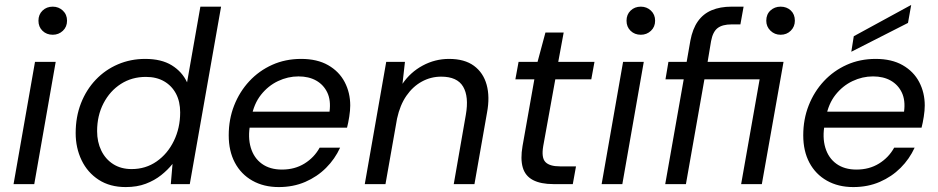

<svg xmlns="http://www.w3.org/2000/svg" viewBox="-20 -747 3805 779"><path d="M35 0 122 -496H206L119 0ZM194 -606Q169 -606 152.5 -622Q136 -638 136 -663Q136 -688 152.5 -704Q169 -720 194 -720Q218 -720 235 -704Q252 -688 252 -663Q252 -638 235 -622Q218 -606 194 -606Z M490 12Q426 12 380.5 -17.5Q335 -47 311 -97Q287 -147 287 -207Q287 -273 308.5 -328Q330 -383 368.5 -423.5Q407 -464 458.5 -486Q510 -508 569 -508Q635 -508 677 -482Q719 -456 739 -413L793 -720H877L750 0H673L680 -82Q661 -58 634 -36.5Q607 -15 571.5 -1.5Q536 12 490 12ZM514 -61Q571 -61 615.5 -92Q660 -123 685.5 -175.5Q711 -228 711 -291Q711 -335 694 -367Q677 -399 646 -417Q615 -435 572 -435Q515 -435 470.5 -406.5Q426 -378 400 -328Q374 -278 374 -215Q374 -171 391 -136Q408 -101 439.5 -81Q471 -61 514 -61Z M1111 12Q1050 12 1004 -14Q958 -40 933 -87Q908 -134 908 -198Q908 -263 930 -319Q952 -375 991.5 -417.5Q1031 -460 1084.5 -484Q1138 -508 1202 -508Q1267 -508 1311.5 -482.5Q1356 -457 1378.5 -414Q1401 -371 1401 -319Q1401 -299 1397 -273.5Q1393 -248 1388 -229H974L985 -294H1317Q1323 -340 1308 -371.5Q1293 -403 1263 -420Q1233 -437 1191 -437Q1148 -437 1108 -418Q1068 -399 1039 -362.5Q1010 -326 1000 -271L995 -243Q985 -190 997.5 -148Q1010 -106 1042.5 -82.5Q1075 -59 1124 -59Q1176 -59 1215.5 -83.5Q1255 -108 1277 -148H1360Q1339 -102 1303 -66Q1267 -30 1218.5 -9Q1170 12 1111 12Z M1460 0 1547 -496H1623L1613 -407Q1645 -454 1695 -481Q1745 -508 1802 -508Q1865 -508 1903 -480Q1941 -452 1954.5 -403Q1968 -354 1956 -290L1905 0H1821L1870 -281Q1883 -355 1859 -395.5Q1835 -436 1770 -436Q1728 -436 1691.5 -416Q1655 -396 1629 -358.5Q1603 -321 1591 -266L1544 0Z M2226 0Q2174 0 2142.5 -16.5Q2111 -33 2101 -67.5Q2091 -102 2100 -154L2148 -425H2071L2084 -496H2161L2193 -615H2267L2245 -496H2392L2379 -425H2233L2184 -154Q2176 -107 2193 -89.5Q2210 -72 2252 -72H2317L2304 0Z M2421 0 2508 -496H2592L2505 0ZM2580 -606Q2555 -606 2538.5 -622Q2522 -638 2522 -663Q2522 -688 2538.5 -704Q2555 -720 2580 -720Q2604 -720 2621 -704Q2638 -688 2638 -663Q2638 -638 2621 -622Q2604 -606 2580 -606Z M2679 0 2754 -425H2680L2692 -496H2766L2781 -582Q2790 -630 2811.5 -660.5Q2833 -691 2867.5 -705.5Q2902 -720 2948 -720H2997L2984 -648H2948Q2911 -648 2891.5 -633Q2872 -618 2865 -580L2851 -496H3159L3071 0H2987L3062 -425H2838L2763 0ZM3147 -606Q3123 -606 3106 -622.5Q3089 -639 3089 -663Q3089 -689 3106 -704.5Q3123 -720 3147 -720Q3172 -720 3188.5 -704.5Q3205 -689 3205 -663Q3205 -639 3188.5 -622.5Q3172 -606 3147 -606Z M3442 12Q3381 12 3335 -14Q3289 -40 3264 -87Q3239 -134 3239 -198Q3239 -263 3261 -319Q3283 -375 3322.5 -417.5Q3362 -460 3415.5 -484Q3469 -508 3533 -508Q3598 -508 3642.5 -482.5Q3687 -457 3709.5 -414Q3732 -371 3732 -319Q3732 -299 3728 -273.5Q3724 -248 3719 -229H3305L3316 -294H3648Q3654 -340 3639 -371.5Q3624 -403 3594 -420Q3564 -437 3522 -437Q3479 -437 3439 -418Q3399 -399 3370 -362.5Q3341 -326 3331 -271L3326 -243Q3316 -190 3328.5 -148Q3341 -106 3373.5 -82.5Q3406 -59 3455 -59Q3507 -59 3546.5 -83.5Q3586 -108 3608 -148H3691Q3670 -102 3634 -66Q3598 -30 3549.5 -9Q3501 12 3442 12ZM3434 -537 3444 -600 3677 -727 3664 -654Z"/></svg>

Font: DM Sans 24pt
Style: Italic
Weight: 400
Italic angle: -10°
Designer: Colophon Foundry, Jonny Pinhorn
Foundry: Colophon Foundry
Version: Version 4.004;gftools[0.9.30]